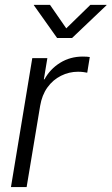

<svg xmlns="http://www.w3.org/2000/svg" viewBox="-20 -758 452 778"><path d="M24.4 0 110.8 -522.5H171.9L157.7 -436.5H160.2Q183.1 -478.5 223.9 -503.7Q264.6 -528.8 315.4 -528.8Q324.2 -528.8 331.5 -528.3Q338.9 -527.8 343.8 -526.9L333.5 -463.4Q329.1 -464.4 319.1 -465.8Q309.1 -467.3 295.9 -467.3Q259.8 -467.3 227.1 -450.9Q194.3 -434.6 172.1 -403.6Q149.9 -372.6 142.6 -328.6L87.9 0ZM182.6 -738.3 248.5 -643.1 346.2 -738.3H412.1L411.6 -736.8L272 -604H211.4L117.2 -736.8V-738.3Z"/></svg>

Font: Inter 28pt Light
Style: Italic
Weight: 300
Italic angle: -9.3988°
Designer: Rasmus Andersson
Foundry: rsms
Version: Version 4.001;git-66647c0bb